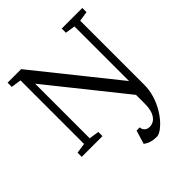

<svg xmlns="http://www.w3.org/2000/svg" viewBox="-266 -905 1348 1348"><g transform="rotate(-45 408.5 -231.0)"><path d="M703.6 -130.9V-48.3Q703.6 53.7 645.5 151.4Q607.4 214.8 558.6 251.5Q529.3 273.4 506.8 273.4Q446.3 273.4 407.2 242.7L438 141.6H469.7Q469.7 169.4 496.1 183.6Q506.3 189 523.2 189Q540 189 556.2 180.9Q572.3 172.9 585 156.2Q612.3 118.7 612.3 52.7V-130.9ZM167 -594.7V-52.7L241.2 -41.5V0H35.2V-41.5L110.8 -52.7V-683.6L35.2 -694.8V-736.3H169.9L646.5 -141.6V-683.6L572.8 -694.8V-736.3H777.3V-694.8L703.6 -683.6V-48.3L643.1 0Z"/></g></svg>

Font: Habibi
Style: Regular
Weight: 400
Designer: Magnus Gaarde
Foundry: Magnus Gaarde
Version: Version 1.001